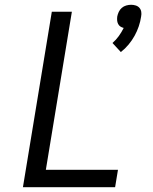

<svg xmlns="http://www.w3.org/2000/svg" viewBox="-20 -784 640 804"><path d="M486 -566 451 -604Q466 -617 477.5 -633Q489 -649 498 -667Q490 -669 484 -673Q478 -677 474.5 -684Q471 -691 470.5 -699Q470 -707 471 -715Q473 -725 477.5 -734.5Q482 -744 490 -751Q498 -758 508.5 -761Q519 -764 529 -764Q539 -764 548.5 -761Q558 -758 564 -751Q570 -744 571.5 -734.5Q573 -725 571 -715Q568 -694 561 -673.5Q554 -653 543.5 -634Q533 -615 518.5 -597.5Q504 -580 486 -566ZM76 0 197 -735H281L172 -73H474L462 0Z"/></svg>

Font: Iosevka Custom Oblique
Style: Regular
Weight: 400
Italic angle: -9°
Designer: Belleve Invis
Foundry: Belleve Invis
Version: Version 27.0.1